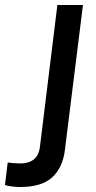

<svg xmlns="http://www.w3.org/2000/svg" viewBox="-90 -523 386 773"><path d="M-10 230Q-22 230 -40 228Q-58 226 -70 222L-59 131Q-47 133 -32 134Q-17 135 -7 135Q26 135 46.5 118.5Q67 102 71 66L141 -503H244L171 83Q162 153 119.5 191.5Q77 230 -10 230Z"/></svg>

Font: Inclusive Sans Medium
Style: Italic
Weight: 500
Italic angle: -7°
Designer: Olivia King
Foundry: Olivia King
Version: Version 2.004